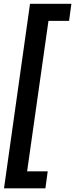

<svg xmlns="http://www.w3.org/2000/svg" viewBox="-20 -762 403 1030"><path d="M1.5 248.5H223.5L236 157H125.5L240 -650H350.5L363 -741.5H141Z"/></svg>

Font: HK Grotesk ExtraBold
Style: Italic
Weight: 800
Italic angle: -16°
Designer: Alfredo Marco Pradil
Foundry: Hanken Design Co.
Version: Version 3.001;FEAKit 1.0